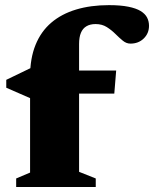

<svg xmlns="http://www.w3.org/2000/svg" viewBox="-20 -746 614 766"><path d="M155 -372.5 100 -354.5 5 -396V-427.5L108.5 -477.5L205.5 -464.5H443.5L436 -372.5ZM295.5 -60.5 362 -34V0H44.5V-34L100 -57.5V-440.5Q100 -513.5 121.8 -567Q143.5 -620.5 184.5 -655.5Q225.5 -690.5 283.8 -708Q342 -725.5 414.5 -725.5Q461 -725.5 492 -719.2Q523 -713 541 -702Q559 -691 566.8 -676Q574.5 -661 574.5 -643Q574.5 -613 553.5 -592.5Q532.5 -572 500.5 -572Q484 -572 469.8 -583.8Q455.5 -595.5 440.2 -610.8Q425 -626 406 -638Q387 -650 361.5 -650Q339.5 -650 324.8 -641.2Q310 -632.5 302.8 -615Q295.5 -597.5 295.5 -570.5Z"/></svg>

Font: Newsreader ExtraBold
Style: Regular
Weight: 800
Designer: Hugues Gentile
Foundry: Production Type
Version: Version 1.003